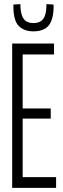

<svg xmlns="http://www.w3.org/2000/svg" viewBox="-20 -911 304 931"><path d="M39 0V-700H242V-647H90V-385H226V-336H90V-52H252V0ZM142 -759Q98 -759 72 -784Q46 -809 45 -875Q45 -878 45 -881.5Q45 -885 45 -889L79 -891V-879Q81 -837 96 -818Q111 -799 142 -799Q173 -799 188.5 -818Q204 -837 205 -880V-891L239 -889Q240 -885 240 -881.5Q240 -878 240 -874Q238 -811 214 -785Q190 -759 142 -759Z"/></svg>

Font: Georama Extra Condensed Light
Style: Regular
Weight: 300
Width: 2
Designer: Jean-Baptiste Levee
Foundry: Production Type
Version: Version 1.000